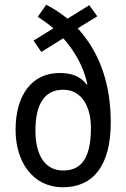

<svg xmlns="http://www.w3.org/2000/svg" viewBox="-20 -783 534 813"><path d="M176 -763 140 -712C162 -697 185 -682 206 -663L122 -611L155 -563L248 -621C297 -565 334 -501 350 -426L347 -425C322 -459 283 -474 233 -474C119 -474 46 -386 46 -233C46 -95 121 10 246 10C376 10 449 -84 449 -264C449 -437 397 -567 309 -663L392 -714L358 -761L266 -704C237 -727 207 -747 176 -763ZM248 -403C327 -403 365 -330 365 -242C365 -122 330 -61 248 -61C165 -61 130 -134 130 -230C130 -343 169 -403 248 -403Z"/></svg>

Font: Noto Sans Gujarati Condensed
Style: Regular
Weight: 400
Width: 3
Designer: Jelle Bosma - Monotype Design Team, Universal Thirst
Foundry: Monotype Imaging Inc.
Version: Version 2.106